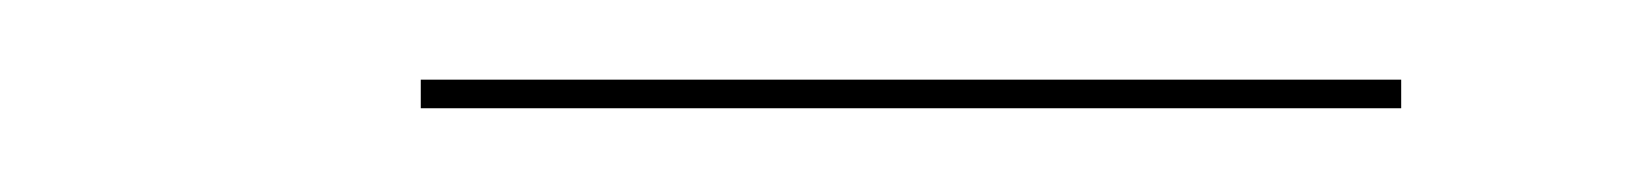

<svg xmlns="http://www.w3.org/2000/svg" viewBox="-20 -298 400 47"><path d="M83 -271.5V-278.5H323V-271.5Z"/></svg>

Font: Bodoni Moda 28pt
Style: Italic
Weight: 400
Italic angle: -13°
Designer: Owen Earl
Foundry: indestructible type
Version: Version 2.004